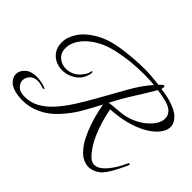

<svg xmlns="http://www.w3.org/2000/svg" viewBox="-159 -1091 1435 1435"><g transform="rotate(45 558.5 -374.0)"><path d="M894 42Q866 42 838.5 29Q811 16 787 -9Q752 -45 726.5 -95.5Q701 -146 683 -199.5Q665 -253 655 -297.5Q645 -342 641 -366Q604 -295 564.5 -225.5Q525 -156 464 -89Q406 -26 337 6.5Q268 39 194 39Q171 39 147 36Q81 28 50 -2Q19 -32 19 -66Q19 -103 52 -133Q85 -163 146 -163Q166 -163 189 -159Q212 -155 237 -146Q248 -142 248 -137Q248 -133 240 -133Q235 -133 232 -134Q199 -146 173 -146Q131 -146 109 -121.5Q87 -97 87 -68Q87 -40 111 -16Q135 8 185 8Q248 8 301 -21.5Q354 -51 400 -102.5Q446 -154 488 -219.5Q530 -285 570 -356Q637 -475 691.5 -572.5Q746 -670 807 -738Q780 -741 752 -742Q724 -743 695 -743Q632 -743 564.5 -736.5Q497 -730 434 -716Q349 -698 288 -662.5Q227 -627 191.5 -583.5Q156 -540 147 -496Q144 -480 144 -465Q144 -414 178 -386Q212 -358 256 -358Q284 -358 312.5 -369.5Q341 -381 364 -406Q383 -426 392 -443.5Q401 -461 402 -470Q403 -484 408 -484Q411 -484 413.5 -479Q416 -474 415 -469Q411 -446 401 -424Q391 -402 377 -387Q349 -358 313 -344Q277 -330 244 -330Q205 -330 170.5 -347Q136 -364 115 -396.5Q94 -429 94 -477Q94 -533 133 -591.5Q172 -650 250.5 -695Q329 -740 446 -757Q505 -765 560.5 -769.5Q616 -774 668 -774Q710 -774 750 -771Q790 -768 829 -763Q855 -790 864 -790Q871 -790 871 -779Q871 -775 870 -769Q869 -763 867 -757Q894 -753 919.5 -748.5Q945 -744 965 -738Q1044 -716 1080.5 -680.5Q1117 -645 1117 -604Q1117 -560 1077.5 -516Q1038 -472 966.5 -438Q895 -404 799 -388Q768 -383 744.5 -381Q721 -379 704 -378Q706 -368 713 -336Q720 -304 733 -260.5Q746 -217 766.5 -169Q787 -121 816 -78Q839 -44 863 -22Q887 0 914 0Q931 0 949.5 -9Q968 -18 988 -38Q1012 -62 1032 -92Q1052 -122 1066 -149.5Q1080 -177 1087 -193Q1093 -193 1096 -192Q1099 -191 1099 -184Q1095 -174 1085 -152.5Q1075 -131 1061.5 -104.5Q1048 -78 1032 -52Q1016 -26 1000 -8Q977 17 948.5 29.5Q920 42 894 42ZM662 -405Q691 -410 724 -412Q757 -414 789 -418Q841 -425 887 -445.5Q933 -466 968.5 -495Q1004 -524 1024 -556.5Q1044 -589 1044 -619Q1044 -687 953 -713Q935 -718 906.5 -723Q878 -728 855 -732Q807 -650 756.5 -571Q706 -492 662 -405Z"/></g></svg>

Font: Great Vibes
Style: Regular
Weight: 400
Designer: Robert E. Leuschke, Viktoriya Grabowska, Viviana Monsalve, Eben Sorkin
Foundry: Robert E. Leuschke
Version: Version 1.103; ttfautohint (v1.8.4.7-5d5b)